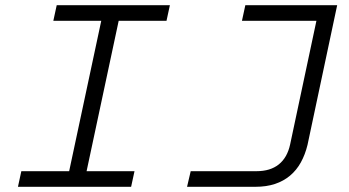

<svg xmlns="http://www.w3.org/2000/svg" viewBox="-20 -718 1340 738"><path d="M233 0 382 -698H449L300 0ZM198 -698H633L620 -638H185ZM62 -60H497L484 0H49ZM699 0 713 -60H966Q1019 -60 1051.5 -86Q1084 -112 1095 -162L1209 -698H1276L1162 -161Q1153 -124 1136.5 -94Q1120 -64 1095 -43Q1070 -22 1037 -11Q1004 0 962 0ZM923 -698H1273L1260 -638H910Z"/></svg>

Font: Azeret Mono Thin ExtraLight
Style: Italic
Weight: 250
Italic angle: -12°
Version: Version 1.002